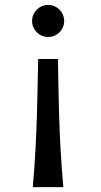

<svg xmlns="http://www.w3.org/2000/svg" viewBox="-20 -563 413 783"><path d="M135.7 -322.3C132.3 -180.7 132.3 -11.7 113.8 200.2H238.3C219.2 -11.7 219.2 -180.7 216.3 -322.3ZM110.8 -477.5C110.8 -441.4 140.1 -412.1 176.3 -412.1C212.4 -412.1 241.7 -441.4 241.7 -477.5C241.7 -513.7 212.4 -543 176.3 -543C140.1 -543 110.8 -513.7 110.8 -477.5Z"/></svg>

Font: Andika
Style: Regular
Weight: 400
Designer: Victor Gaultney, Annie Olsen, Julie Remington, Don Collingsworth, Eric Hays
Foundry: SIL International
Version: Version 1.000